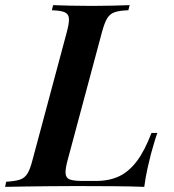

<svg xmlns="http://www.w3.org/2000/svg" viewBox="-60 -728 678 748"><path d="M553 -210Q547 -194 541 -173Q535 -152 528 -128Q523 -109 515 -73.5Q507 -38 502 0Q451 -2 387.5 -2.5Q324 -3 274 -3Q250 -3 212.5 -3Q175 -3 131.5 -2.5Q88 -2 43.5 -1.5Q-1 -1 -40 0L-36 -20Q-2 -22 17 -28Q36 -34 47 -52Q58 -70 67 -106L200 -602Q210 -639 208.5 -656.5Q207 -674 191.5 -680.5Q176 -687 142 -688L147 -708Q171 -707 212 -706Q253 -705 299 -705Q340 -705 378.5 -706Q417 -707 445 -708L440 -688Q406 -687 387 -680.5Q368 -674 357.5 -656.5Q347 -639 337 -602L204 -106Q194 -70 195.5 -52Q197 -34 213 -28.5Q229 -23 262 -23H313Q365 -23 403.5 -41Q442 -59 473 -100Q504 -141 530 -210Z"/></svg>

Font: Playfair Display SemiBold
Style: Italic
Weight: 600
Italic angle: -14°
Designer: Claus Eggers Sørensen
Foundry: Claus Eggers Sørensen
Version: Version 1.203